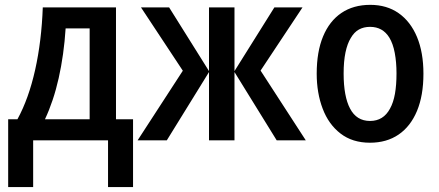

<svg xmlns="http://www.w3.org/2000/svg" viewBox="-20 -570 1784 780"><path d="M13.2 189.9V-85.4H50.8Q96.7 -169.4 122.8 -286.4Q148.9 -403.3 153.8 -540H451.2V-85.4H520.5V189.9H418.9V0H114.7V189.9ZM162.6 -85.4H344.2V-454.6H246.6Q243.2 -401.4 236.1 -350.6Q229 -299.8 218.5 -252.9Q208 -206.1 193.8 -163.8Q179.7 -121.6 162.6 -85.4Z M539.1 0 722.7 -282.7 552.7 -540H667L829.1 -281.2V-540H932.6V-281.2L1094.7 -540H1209L1038.6 -283.2L1222.2 0H1104L932.6 -277.3V0H829.1V-277.3L657.7 0Z M1482.9 9.8Q1411.6 9.8 1363.3 -27.6Q1314.9 -64.9 1290.8 -128.7Q1266.6 -192.4 1266.6 -271Q1266.6 -359.9 1292.5 -422.1Q1318.4 -484.4 1366.9 -517.3Q1415.5 -550.3 1484.4 -550.3Q1551.3 -550.3 1599.6 -516.4Q1647.9 -482.4 1674.1 -419.7Q1700.2 -356.9 1700.2 -270.5Q1700.2 -182.1 1674.1 -119.4Q1647.9 -56.6 1599.4 -23.4Q1550.8 9.8 1482.9 9.8ZM1483.4 -78.6Q1537.6 -78.6 1564.5 -128.9Q1578.1 -153.3 1584.5 -189Q1590.8 -224.6 1590.8 -272Q1590.8 -317.4 1583.7 -355Q1576.7 -392.6 1561.5 -417.5Q1534.7 -460.9 1483.4 -460.9Q1457.5 -460.9 1438 -450Q1418.5 -439 1405.3 -416Q1391.1 -393.1 1383.5 -356.9Q1376 -320.8 1376 -271.5Q1376 -224.6 1382.6 -189Q1389.2 -153.3 1401.9 -129.4Q1428.2 -78.6 1483.4 -78.6Z"/></svg>

Font: Open Sans
Style: Regular
Weight: 600
Width: 3
Foundry: Ascender Corporation
Version: Version 1.000